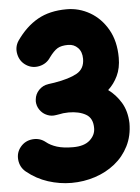

<svg xmlns="http://www.w3.org/2000/svg" viewBox="-56 -785 660 905"><g transform="rotate(-5 274.0 -332.5)"><path d="M22.9 -114.7Q44.9 -141.1 79.6 -144.5Q114.3 -147.9 141.1 -126.5Q161.1 -109.9 191.7 -100.3Q222.2 -90.8 267.6 -90.8Q320.3 -90.8 347.2 -115Q374 -139.2 374 -171.4Q374.5 -218.8 342.3 -237.3Q310.1 -255.9 260.3 -255.9Q249.5 -255.9 234.9 -254.4Q227.1 -252.9 219.7 -251.7Q212.4 -250.5 206.1 -249.5Q202.6 -249 199.2 -248.5Q179.7 -245.1 161.4 -252Q143.1 -258.8 130.9 -272.5Q115.2 -289.6 111.8 -312Q110.4 -321.3 111.8 -330.6Q114.3 -355.5 131.8 -374Q131.8 -374 131.8 -374Q132.3 -374 132.3 -374.5Q150.9 -393.6 176.3 -397L178.7 -397.5Q185.1 -398.4 191.9 -399.4Q198.7 -400.4 206.1 -401.4Q276.4 -413.1 313.5 -433.8Q350.6 -454.6 350.6 -502Q350.6 -535.2 332 -554.2Q313.5 -573.2 286.1 -573.2Q253.4 -573.2 235.4 -562.3Q217.3 -551.3 195.8 -522Q177.2 -493.2 143.1 -485.6Q108.9 -478 80.1 -496.6Q51.3 -515.1 43.7 -549.6Q36.1 -584 54.7 -612.8Q99.1 -676.8 156 -709Q212.9 -741.2 293.5 -741.2Q352.1 -741.2 403.3 -711.7Q454.6 -682.1 486.6 -626.5Q518.6 -570.8 518.6 -492.2Q518.6 -443.4 501.2 -407Q483.9 -370.6 455.6 -344.7Q491.7 -318.4 515.9 -278.1Q540 -237.8 542 -181.2Q542 -120.6 517.8 -72.8Q493.7 -24.9 452.1 8.3Q410.6 41.5 357.4 58.8Q304.2 76.2 246.1 76.2Q190.4 76.2 135.5 58.6Q80.6 41 34.7 3.4Q8.3 -18.6 4.6 -53.5Q1 -88.4 22.9 -114.7Z"/></g></svg>

Font: Mikhak Black
Style: Regular
Weight: 900
Designer: Amin Abedi
Version: Version 3.3